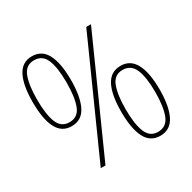

<svg xmlns="http://www.w3.org/2000/svg" viewBox="-162 -886 1059 1058"><g transform="rotate(-30 368.0 -357.0)"><path d="M169 -280Q107 -280 77.5 -337Q48 -394 48 -503Q48 -609 77.5 -666.5Q107 -724 170 -724Q233 -724 262.5 -667Q292 -610 292 -503Q292 -398 263 -339Q234 -280 169 -280ZM191 0 511 -714H541L221 0ZM169 -305Q224 -305 244 -358Q264 -411 264 -503Q264 -598 243 -648.5Q222 -699 169 -699Q116 -699 96 -646.5Q76 -594 76 -503Q76 -408 96.5 -356.5Q117 -305 169 -305ZM566 10Q503 10 473.5 -47Q444 -104 444 -213Q444 -319 473.5 -376.5Q503 -434 567 -434Q629 -434 659 -377Q689 -320 689 -213Q689 -108 659.5 -49Q630 10 566 10ZM565 -15Q620 -15 640.5 -68Q661 -121 661 -213Q661 -308 639.5 -358.5Q618 -409 565 -409Q512 -409 492 -356.5Q472 -304 472 -213Q472 -118 493 -66.5Q514 -15 565 -15Z"/></g></svg>

Font: Noto Serif Ethiopic Condensed Thin
Style: Regular
Weight: 100
Width: 3
Designer: Monotype Design Team
Foundry: Monotype Imaging Inc.
Version: Version 2.102; ttfautohint (v1.8.4.7-5d5b)